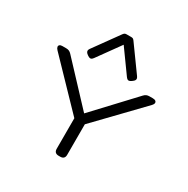

<svg xmlns="http://www.w3.org/2000/svg" viewBox="-230 -1281 1457 1486"><g transform="rotate(30 498.5 -538.5)"><path d="M452.1 -39.1V-312.5L76.7 -702.1Q64.9 -714.4 63 -725.3Q61 -736.3 69.1 -743.2Q77.1 -750 92.8 -750H127Q142.1 -750 153.3 -745.1Q164.6 -740.2 174.8 -729L499 -382.8L823.2 -729Q833.5 -740.2 844.7 -745.1Q856 -750 871.1 -750H900.9Q918 -750 926.8 -743.2Q935.5 -736.3 934.3 -725.3Q933.1 -714.4 921.4 -702.1L545.9 -312.5V-39.1Q545.9 -20 535.9 -10Q525.9 0 506.8 0H491.2Q472.2 0 462.2 -10Q452.1 -20 452.1 -39.1ZM287.6 -837.4 449.2 -1061.5Q457 -1071.8 463.4 -1074.5Q469.7 -1077.1 479 -1077.1H518.1Q527.8 -1077.1 534.2 -1074.5Q540.5 -1071.8 547.9 -1061.5L709.5 -837.4Q716.3 -827.6 717.8 -819.8Q719.2 -812 714.6 -804.2Q710 -796.4 698.2 -788.1L693.4 -784.7Q681.6 -776.4 673.3 -775.1Q665 -773.9 658.7 -778.3Q652.3 -782.7 645 -792.5L498.5 -996.1L352.1 -793Q344.7 -783.2 338.4 -778.8Q332 -774.4 323.5 -775.6Q314.9 -776.9 303.7 -784.7L298.8 -788.1Q287.6 -795.9 283 -804Q278.3 -812 279.5 -820.1Q280.8 -828.1 287.6 -837.4Z"/></g></svg>

Font: Gyrochrome
Style: Regular
Weight: 400
Designer: David Moles
Foundry: David Moles
Version: Version 1.005;Glyphs 3.2.3 (3260)